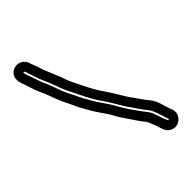

<svg xmlns="http://www.w3.org/2000/svg" viewBox="-235 -795 975 975"><g transform="rotate(-45 253.0 -307.5)"><path d="M425 38C422 34 416 20 411 6C404 -12 398 -45 379 -67C366 -82 344 -114 330 -134C314 -156 302 -177 292 -195C265 -245 242 -268 219 -310C203 -339 196 -349 185 -373C180 -383 177 -390 173 -398L164 -415C144 -455 130 -508 111 -546C104 -561 96 -590 88 -611C86 -617 84 -621 82 -626L78 -639C76 -647 76 -652 76 -653C79 -654 83 -653 85 -650L92 -629C97 -613 101 -604 105 -589C111 -569 125 -542 129 -531C134 -516 146 -488 147 -485C155 -460 165 -438 174 -420L183 -402C210 -348 226 -311 262 -261C287 -226 316 -168 339 -140C352 -120 371 -91 387 -73C407 -50 418 -5 427 22C428 26 436 42 425 38ZM478 15 474 5C467 -15 466 -21 457 -49C451 -70 440 -89 425 -106C413 -120 393 -150 380 -169L378 -171C362 -190 330 -250 302 -290C269 -336 254 -370 227 -424L218 -442C210 -458 203 -478 195 -501C192 -510 180 -535 176 -547C170 -563 157 -591 154 -603C148 -623 144 -633 139 -646L131 -668C123 -691 94 -712 61 -701C52 -698 43 -692 36 -683C23 -665 24 -645 30 -625L35 -611C37 -606 39 -599 41 -593C47 -577 55 -547 66 -524C84 -489 97 -439 120 -393L129 -376C132 -370 136 -361 140 -352C152 -324 160 -313 175 -286C201 -238 224 -215 248 -171C259 -150 273 -128 290 -105C303 -86 323 -54 341 -34C346 -28 356 0 365 23C369 32 372 68 402 83C431 98 463 83 476 57C482 45 484 29 478 15Z"/></g></svg>

Font: Squarish
Style: Fog
Weight: 400
Foundry: Cannot Into Space Fonts
Version: Version 0.272